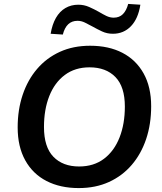

<svg xmlns="http://www.w3.org/2000/svg" viewBox="-20 -948 825 978"><path d="M381 10Q287 10 217 -26Q147 -62 108.5 -131.5Q70 -201 70 -299Q70 -389 95.5 -465Q121 -541 169 -597Q217 -653 285 -684Q353 -715 439 -715Q534 -715 603.5 -679Q673 -643 711.5 -574Q750 -505 750 -407Q750 -316 724.5 -240Q699 -164 651 -108Q603 -52 535 -21Q467 10 381 10ZM383 -100Q458 -100 510 -139.5Q562 -179 589 -248Q616 -317 616 -405Q616 -506 568 -555.5Q520 -605 436 -605Q362 -605 310 -566Q258 -527 231 -458.5Q204 -390 204 -301Q204 -199 252 -149.5Q300 -100 383 -100ZM300 -772 238 -776Q246 -824 265 -857Q284 -890 313 -907Q342 -924 379 -924Q408 -924 434 -912.5Q460 -901 483 -888Q503 -876 521.5 -867Q540 -858 559 -858Q588 -858 606 -876Q624 -894 633 -928L695 -924Q684 -853 647 -814.5Q610 -776 555 -776Q525 -776 499.5 -788Q474 -800 451 -813Q431 -824 412.5 -833Q394 -842 375 -842Q346 -842 327.5 -824.5Q309 -807 300 -772Z"/></svg>

Font: Nunito Sans 12pt ExtraLight
Style: Italic
Weight: 200
Italic angle: -9°
Designer: Vernon Adams
Foundry: Vernon Adams
Version: Version 3.101;gftools[0.9.27]